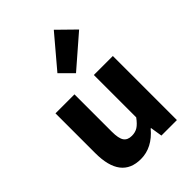

<svg xmlns="http://www.w3.org/2000/svg" viewBox="-241 -932 1051 1051"><g transform="rotate(-45 284.0 -407.0)"><path d="M214 12Q60 12 60 -188V-496H207V-207Q207 -155 221.5 -134Q236 -113 269 -113Q296 -113 315.5 -125.5Q335 -138 357 -168V-496H504V0H384L373 -69H370Q302 12 214 12ZM295 -572 223 -644 377 -826 476 -729Z"/></g></svg>

Font: Toshiba Sans
Style: Bold
Weight: 700
Designer: Paul D. Hunt
Foundry: Toshiba Corporation
Version: Version 2.020;PS 2.0;hotconv 1.0.86;makeotf.lib2.5.63406